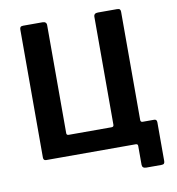

<svg xmlns="http://www.w3.org/2000/svg" viewBox="-93 -826 963 1045"><g transform="rotate(-10 388.0 -303.5)"><path d="M101 0Q86 0 86 -17V-724Q86 -733 90 -737.5Q94 -742 105 -742H211Q234 -742 234 -722V-125Q234 -114 246 -114H483Q495 -114 495 -126V-722Q495 -742 518 -742H623Q635 -742 639 -737.5Q643 -733 643 -724V-17Q643 0 628 0ZM631 135Q608 135 608 115V11Q608 0 596 0H536L643 -126Q643 -114 655 -114H718Q733 -114 733 -97V117Q733 126 729 130.5Q725 135 714 135Z"/></g></svg>

Font: Libre Franklin SemiBold
Style: Regular
Weight: 600
Designer: Pablo Impallari, Rodrigo Fuenzalida, Nhung Nguyen
Foundry: Impallari Type
Version: Version 3.000